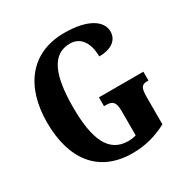

<svg xmlns="http://www.w3.org/2000/svg" viewBox="-167 -866 990 1018"><g transform="rotate(-30 328.0 -357.0)"><path d="M358 10C435 10 502 -8 570 -44V-208C570 -266 579 -282 614 -282H622V-336H350V-282H364C404 -282 418 -266 418 -212V-64C401 -59 384 -57 370 -57C250 -57 205 -164 205 -358C205 -555 249 -660 359 -660C425 -660 460 -604 460 -523C541 -523 578 -561 578 -608C578 -673 505 -724 361 -724C153 -724 45 -574 45 -358C45 -137 147 10 358 10Z"/></g></svg>

Font: Noto Serif Tamil ExtraCondensed ExtraBold
Style: Regular
Weight: 800
Width: 2
Designer: Indian Type Foundry, Tom Grace, and the Monotype Design Team
Foundry: Monotype Imaging Inc.
Version: Version 2.004